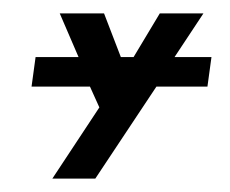

<svg xmlns="http://www.w3.org/2000/svg" viewBox="-20 -183 342 286"><path d="M218 -163 179 -98H160L135 -163H69L97 -98H33L27 -54H114L128 -23L58 83H122L213 -54H289L295 -98H240L283 -163Z"/></svg>

Font: Hussar Tani
Style: DwaKurs
Weight: 700
Foundry: Cannot Into Space Fonts
Version: Version 0.92